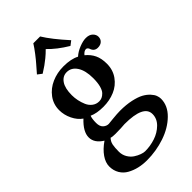

<svg xmlns="http://www.w3.org/2000/svg" viewBox="-267 -726 1042 1042"><g transform="rotate(-45 254.0 -205.0)"><path d="M268.1 -647.9Q301.3 -593.3 373 -514.2L348.1 -495.1Q282.2 -534.7 241.2 -578.1Q223.1 -559.6 204.1 -544.2Q185.1 -528.8 172.9 -520.3Q160.6 -511.7 134.8 -495.1L109.9 -514.2L148.4 -558.6Q161.1 -572.8 181.6 -599.4Q202.1 -626 215.8 -647.9ZM312 -284.2Q312 -342.8 290.3 -376Q268.6 -409.2 232.9 -409.2Q202.1 -409.2 183.1 -381.6Q164.1 -354 164.1 -300.8Q164.1 -280.3 168.5 -259Q172.9 -237.8 181.6 -217.5Q190.4 -197.3 207.3 -184.6Q224.1 -171.9 246.1 -171.9Q257.3 -171.9 267.6 -176.3Q277.8 -180.7 288.6 -191.7Q299.3 -202.6 305.7 -226.3Q312 -250 312 -284.2ZM183.1 15.1Q159.7 15.1 149.9 11.2Q135.7 25.9 131.8 45.2Q127.9 64.5 127.9 96.2Q127.9 121.1 139.9 141.4Q151.9 161.6 169.2 172.9Q186.5 184.1 202.9 189.9Q219.2 195.8 231 195.8Q270.5 195.8 308.6 183.3Q346.7 170.9 374.3 143.8Q401.9 116.7 401.9 81.1Q401.9 12.2 255.9 12.2Q255.4 12.2 225.1 14.2Q210 15.1 183.1 15.1ZM446.8 -382.8Q418.9 -382.8 410.2 -412.1Q404.3 -423.8 395 -423.8Q380.9 -423.8 366.2 -405.8Q393.1 -383.8 406.5 -355.7Q419.9 -327.6 419.9 -287.1Q419.9 -239.7 394.5 -204.3Q369.1 -168.9 329.1 -151.9Q289.1 -134.8 241.2 -134.8Q190.4 -134.8 157.7 -149.9Q150.9 -132.8 150.9 -101.1Q150.9 -74.2 164.8 -61.5Q178.7 -48.8 195.8 -48.8Q196.3 -48.8 231.9 -52.5Q267.6 -56.2 290 -56.2Q336.4 -56.2 373.5 -48.1Q410.6 -40 432.4 -28.1Q454.1 -16.1 468.5 -0.5Q482.9 15.1 488 28.8Q493.2 42.5 493.2 55.2Q493.2 107.9 449.5 150.6Q405.8 193.4 339.8 215.6Q273.9 237.8 203.1 237.8Q170.9 237.8 141.8 231Q112.8 224.1 88.1 210.4Q63.5 196.8 48.8 172.4Q34.2 147.9 34.2 116.2Q34.2 86.9 55.4 56.2Q76.7 25.4 115.2 -1Q66.9 -30.8 66.9 -74.2Q66.9 -117.7 119.1 -166.5Q91.8 -185.5 75 -220.2Q58.1 -254.9 58.1 -292Q58.1 -336.9 84.2 -372.1Q110.4 -407.2 152.1 -425.5Q193.8 -443.8 242.2 -443.8Q300.8 -443.8 335.9 -424.8Q356.4 -443.4 386 -455.1Q415.5 -466.8 437 -466.8Q463.4 -466.8 477.3 -453.1Q491.2 -439.5 491.2 -422.9Q491.2 -404.8 479.2 -393.8Q467.3 -382.8 446.8 -382.8Z"/></g></svg>

Font: Linux Libertine G
Style: Semibold
Weight: 600
Designer: Philipp H. Poll
Foundry: Philipp H. Poll
Version: Version 5.1.1